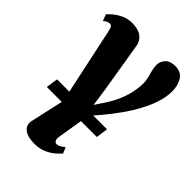

<svg xmlns="http://www.w3.org/2000/svg" viewBox="-249 -660 1011 1011"><g transform="rotate(45 257.0 -154.0)"><path d="M307 -152Q334.5 -192 351.8 -230Q369 -268 377.5 -305.8Q386 -343.5 386 -382Q386 -397 381 -416.5Q376 -436 370.8 -456.5Q365.5 -477 365.5 -494Q365.5 -521 384 -541Q402.5 -561 441 -561Q483.5 -561 503.2 -530.2Q523 -499.5 523 -455.5Q523 -414 509 -370.2Q495 -326.5 471 -281.8Q447 -237 415.8 -193Q384.5 -149 350.5 -108Q337.5 -93 325.2 -78.8Q313 -64.5 301.5 -51.5L271 134.5Q268 153.5 273.2 162.8Q278.5 172 288.5 172Q298 172 308.2 167Q318.5 162 334 149.5L348 183.5Q340.5 191.5 322 208.5Q303.5 225.5 273.8 239.5Q244 253.5 203 253.5Q153 253.5 127.8 233Q102.5 212.5 109.5 180.5L153 -14.5L60.5 -447.5Q57 -463.5 51.8 -469.5Q46.5 -475.5 39.5 -475.5Q33 -475.5 24.5 -472.8Q16 -470 2.5 -459L-11 -495Q-6.5 -501 11.5 -517Q29.5 -533 57.2 -547Q85 -561 119 -561Q164 -561 189.2 -542.8Q214.5 -524.5 220 -492.5L266 -213.5L280.5 -112ZM39.5 -4.5 49.5 -71H421.5L412 -4.5Z"/></g></svg>

Font: Merriweather 36pt Black
Style: Italic
Weight: 900
Italic angle: -7.8°
Version: Version 2.101